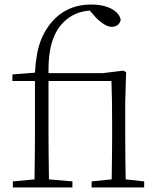

<svg xmlns="http://www.w3.org/2000/svg" viewBox="-20 -831 705 851"><path d="M301 0V-27L197 -36C196 -120 195 -183 195 -226V-472H474C476 -417 477 -355 477 -285V-226C477 -173 476 -109 475 -36L386 -27V0H619V-27L537 -36C536 -109 535 -173 535 -226V-378L539 -511L526 -518L437 -507H195C194 -565 200 -612 212 -649C223 -682 239 -710 261 -732C292 -763 331 -781 378 -784L407 -751C434 -725 457 -712 475 -712C498 -712 512 -726 515 -743C508 -783 456 -811 385 -811C321 -811 268 -791 226 -751C197 -723 176 -690 161 -652C146 -613 138 -566 135 -509L35 -501V-472H135V-226C135 -183 134 -120 133 -36L37 -27V0Z"/></svg>

Font: AllPunType ExtraLight
Style: Regular
Weight: 280
Version: 1.0